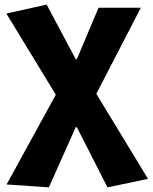

<svg xmlns="http://www.w3.org/2000/svg" viewBox="-20 -603 666 838"><path d="M193.4 214.8 8.8 202.1 223.6 -189.5 7.8 -543.9 183.6 -583 310.5 -344.7H315.4L410.2 -569.3H594.7L400.4 -193.4L626 177.7L449.2 214.8L315.4 -47.9H310.5Z"/></svg>

Font: Bpmf Zihi Sans Heavy
Style: Heavy
Weight: 900
Foundry: But Ko
Version: Version 1.320